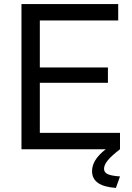

<svg xmlns="http://www.w3.org/2000/svg" viewBox="-20 -730 645 939"><path d="M566.9 0Q525.9 31.2 507.3 54Q488.8 76.7 488.8 95.2Q488.8 114.3 508.3 122.3Q527.8 130.4 566.9 132.8L546.9 189Q430.2 181.2 430.2 106.9Q430.2 51.3 497.1 0H85V-710H558.1V-629.9H174.8V-399.9H507.8V-325.2H174.8V-80.1H566.9Z"/></svg>

Font: Rawline Medium
Style: Regular
Weight: 500
Designer: Matt McInerney, Pablo Impallari, Rodrigo Fuenzalida
Foundry: Matt McInerney, Pablo Impallari, Rodrigo Fuenzalida
Version: Version 4.020;PS 004.020;hotconv 1.0.88;makeotf.lib2.5.64775